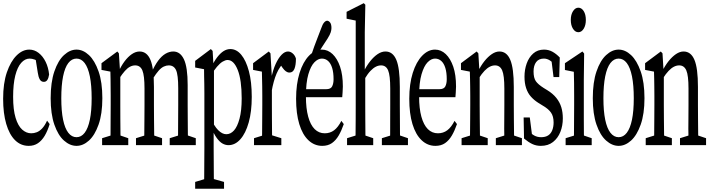

<svg xmlns="http://www.w3.org/2000/svg" viewBox="-23 -908 4449 1201"><path d="M156.7 4.4Q106.9 4.4 71 -31.2Q35.2 -66.9 15.9 -133.1Q-3.4 -199.2 -3.4 -290Q-3.4 -387.7 20 -455.8Q43.5 -523.9 80.6 -560.8Q117.7 -597.7 160.2 -597.7Q191.9 -597.7 218.5 -577.1Q245.1 -556.6 262.5 -521.2Q279.8 -485.8 284.2 -441.9Q280.8 -419.4 272.9 -407.7Q265.1 -396 251.5 -396Q233.9 -396 225.3 -412.1Q216.8 -428.2 213.4 -453.1L196.8 -557.6L230 -511.7Q212.4 -528.3 195.1 -534.9Q177.7 -541.5 162.6 -541.5Q133.3 -541.5 109.6 -514.9Q85.9 -488.3 72.5 -435.1Q59.1 -381.8 59.1 -301.8Q59.1 -221.7 74.5 -171.1Q89.8 -120.6 115.7 -97.4Q141.6 -74.2 172.4 -74.2Q189.9 -74.2 207 -80.8Q224.1 -87.4 240.5 -104.5Q256.8 -121.6 271.5 -153.3L287.6 -131.8Q274.4 -88.4 256.3 -58.3Q238.3 -28.3 214.1 -12Q189.9 4.4 156.7 4.4Z M455.6 4.4Q414.6 4.4 377.4 -28.6Q340.3 -61.5 317.1 -128.2Q293.9 -194.8 293.9 -293.5Q293.9 -393.6 317.1 -461.4Q340.3 -529.3 377.4 -563.5Q414.6 -597.7 455.6 -597.7Q496.6 -597.7 533.2 -563.5Q569.8 -529.3 593.5 -461.4Q617.2 -393.6 617.2 -293.5Q617.2 -195.3 593.5 -128.4Q569.8 -61.5 533.2 -28.6Q496.6 4.4 455.6 4.4ZM455.6 -49.8Q485.4 -49.8 506.6 -77.4Q527.8 -105 539.1 -159.2Q550.3 -213.4 550.3 -293.5Q550.3 -375 539.1 -430.4Q527.8 -485.8 506.6 -513.7Q485.4 -541.5 455.6 -541.5Q425.8 -541.5 404.3 -513.7Q382.8 -485.8 371.6 -430.4Q360.4 -375 360.4 -293.5Q360.4 -213.4 371.6 -159.2Q382.8 -105 404.3 -77.4Q425.8 -49.8 455.6 -49.8Z M615.7 0V-43.5L692.4 -67.4H709.5L779.3 -43.5V0ZM667.5 0Q668.5 -27.3 668.5 -72.8Q668.5 -118.2 668.9 -166.5Q669.4 -214.8 669.4 -252.4V-310.1Q669.4 -343.3 668.9 -367.9Q668.5 -392.6 668.5 -414.3Q668.5 -436 667.5 -460L611.8 -470.7V-512.7L710.9 -585.9L720.7 -574.2L729.5 -435.1V-432.6V-252.4Q729.5 -214.8 729.7 -166.5Q730 -118.2 730.5 -73.2Q731 -28.3 731.9 0ZM827.6 0V-43.5L904.3 -67.4H919.9L990.7 -43.5V0ZM878.4 0Q879.4 -27.3 879.6 -72Q879.9 -116.7 880.4 -165.5Q880.9 -214.4 880.9 -252.4V-354Q880.9 -435.5 867.7 -467.3Q854.5 -499 822.8 -499Q806.2 -499 790.3 -490.7Q774.4 -482.4 758.1 -464.1Q741.7 -445.8 722.7 -416.5L710.9 -457.5H717.8Q734.4 -495.1 755.9 -523.9Q777.3 -552.7 801.5 -569.3Q825.7 -585.9 850.1 -585.9Q896 -585.9 918 -533.7Q939.9 -481.4 939.9 -364.3V-252.4Q939.9 -213.9 940.4 -165.3Q940.9 -116.7 941.4 -72.5Q941.9 -28.3 942.4 0ZM1038.6 0V-43.5L1115.2 -67.4H1131.8L1201.7 -43.5V0ZM1089.8 0Q1090.8 -27.3 1090.8 -72Q1090.8 -116.7 1091.3 -165.5Q1091.8 -214.4 1091.8 -252.4V-356.4Q1091.8 -440.4 1078.1 -469.7Q1064.5 -499 1032.7 -499Q1017.6 -499 1001.7 -491.7Q985.8 -484.4 969.7 -466.3Q953.6 -448.2 933.6 -416.5L919.4 -455.1H925.3Q944.3 -498.5 966.1 -528.1Q987.8 -557.6 1012 -571.8Q1036.1 -585.9 1061 -585.9Q1104.5 -585.9 1127.7 -536.6Q1150.9 -487.3 1150.9 -376V-252.4Q1150.9 -213.9 1151.4 -165.3Q1151.9 -116.7 1152.1 -72.5Q1152.3 -28.3 1153.3 0Z M1197.8 272.5V230L1276.9 206.1H1293.5L1378.4 230V272.5ZM1253.4 272.5Q1254.4 229 1254.4 187.5Q1254.4 146 1254.9 103Q1255.4 60.1 1255.4 18.6V-325.2Q1255.4 -358.4 1254.9 -383.1Q1254.4 -407.7 1253.9 -429.2Q1253.4 -450.7 1253.4 -475.1L1197.8 -485.8V-527.3L1295.9 -601.1L1307.1 -589.4L1313 -486.8L1315.4 -483.4V-109.4L1313.5 -101.6V17.6Q1313.5 58.6 1314 101.3Q1314.5 144 1314.5 187Q1314.5 230 1315.4 272.5ZM1406.2 0Q1387.2 0 1369.1 -10Q1351.1 -20 1332.8 -44.9Q1314.5 -69.8 1296.9 -115.2H1283.7L1289.6 -178.2Q1316.4 -119.1 1341.8 -93.8Q1367.2 -68.4 1392.6 -68.4Q1419.4 -68.4 1440.7 -92Q1461.9 -115.7 1475.3 -165.8Q1488.8 -215.8 1488.8 -292.5Q1488.8 -407.7 1464.1 -470.2Q1439.5 -532.7 1400.4 -532.7Q1387.2 -532.7 1370.4 -522.9Q1353.5 -513.2 1334 -490.2Q1314.5 -467.3 1288.6 -425.8L1282.7 -483.4H1296.9Q1315.9 -524.4 1335.7 -550Q1355.5 -575.7 1375.7 -588.4Q1396 -601.1 1418 -601.1Q1456.5 -601.1 1486.3 -565.2Q1516.1 -529.3 1533.9 -462.6Q1551.8 -396 1551.8 -301.8Q1551.8 -209.5 1532.7 -141.8Q1513.7 -74.2 1480.7 -37.1Q1447.8 0 1406.2 0Z M1565.9 0V-43.5L1642.6 -67.4H1660.2L1736.8 -43.5V0ZM1615.2 0Q1616.2 -27.3 1616.5 -72.8Q1616.7 -118.2 1617.2 -166.5Q1617.7 -214.8 1617.7 -252.4V-310.1Q1617.7 -343.3 1617.2 -367.9Q1616.7 -392.6 1616.2 -414.3Q1615.7 -436 1615.2 -460L1560.1 -470.7V-512.7L1658.2 -585.9L1668.9 -574.2L1677.7 -424.3V-421.9V-252.4Q1677.7 -214.8 1678 -166.5Q1678.2 -118.2 1678.7 -73.2Q1679.2 -28.3 1680.2 0ZM1675.8 -334 1666 -416H1673.3Q1684.1 -470.2 1701.2 -507.6Q1718.3 -544.9 1738.3 -565.4Q1758.3 -585.9 1778.3 -585.9Q1793.9 -585.9 1808.1 -573.7Q1822.3 -561.5 1828.1 -541.5Q1828.1 -500 1818.6 -477.1Q1809.1 -454.1 1787.6 -454.1Q1775.9 -454.1 1765.4 -461.7Q1754.9 -469.2 1744.1 -484.4L1725.1 -512.7L1759.8 -523.4Q1727.1 -494.1 1707.3 -448.2Q1687.5 -402.3 1675.8 -334Z M1992.7 4.4Q1943.4 4.4 1906.2 -30.8Q1869.1 -65.9 1849.1 -131.6Q1829.1 -197.3 1829.1 -290Q1829.1 -382.3 1850.8 -451.7Q1872.6 -521 1909.7 -559.3Q1946.8 -597.7 1990.2 -597.7Q2027.8 -597.7 2057.4 -569.6Q2086.9 -541.5 2104.2 -490.7Q2121.6 -439.9 2121.6 -366.7Q2121.6 -346.7 2119.9 -329.1Q2118.2 -311.5 2117.7 -299.8H1856V-350.1H2017.6Q2045.9 -350.1 2054.7 -367.9Q2063.5 -385.7 2063.5 -412.6Q2063.5 -454.1 2054.7 -482.9Q2045.9 -511.7 2029.3 -526.6Q2012.7 -541.5 1990.2 -541.5Q1966.3 -541.5 1943.6 -518.3Q1920.9 -495.1 1905.8 -443.4Q1890.6 -391.6 1890.6 -304.2Q1890.6 -230 1904.8 -178.2Q1918.9 -126.5 1945.3 -100.3Q1971.7 -74.2 2008.3 -74.2Q2041.5 -74.2 2066.7 -93Q2091.8 -111.8 2112.3 -151.9L2127.4 -131.8Q2113.3 -90.8 2095.5 -60.3Q2077.6 -29.8 2053 -12.7Q2028.3 4.4 1992.7 4.4ZM1922.9 -560.1Q1932.1 -589.4 1942.4 -616.5Q1952.6 -643.6 1963.4 -671.9Q1974.1 -700.2 1985.4 -729Q1994.6 -756.3 2004.4 -767.3Q2014.2 -778.3 2023.4 -778.3Q2032.7 -778.3 2041.5 -767.6Q2050.3 -756.8 2050.3 -732.4Q2050.3 -720.7 2045.7 -705.8Q2041 -690.9 2025.9 -666.5Q2011.7 -645 1997.6 -623.3Q1983.4 -601.6 1969.7 -579.8Q1956.1 -558.1 1940.9 -536.6Z M2147.9 0V-43.5L2224.6 -67.4H2240.7L2311.5 -43.5V0ZM2199.7 0Q2200.7 -27.3 2201.2 -72.5Q2201.7 -117.7 2201.9 -166.3Q2202.1 -214.8 2202.1 -252.4V-779.3L2145 -791V-834L2252.4 -888.2L2262.2 -878.4L2258.8 -706.5V-454.1L2261.7 -438.5V-252.4Q2261.7 -214.8 2262 -166.3Q2262.2 -117.7 2262.7 -72.5Q2263.2 -27.3 2264.2 0ZM2365.7 0V-43.5L2442.4 -67.4H2459L2528.8 -43.5V0ZM2416.5 0Q2417.5 -27.3 2417.5 -72Q2417.5 -116.7 2417.7 -165.5Q2418 -214.4 2418 -252.4V-354Q2418 -436.5 2404.8 -467.8Q2391.6 -499 2360.8 -499Q2344.2 -499 2327.9 -490.7Q2311.5 -482.4 2294.4 -464.6Q2277.3 -446.8 2258.3 -415L2244.6 -460.9H2252.4Q2270 -496.6 2292.5 -524.9Q2314.9 -553.2 2339.4 -569.6Q2363.8 -585.9 2388.2 -585.9Q2434.1 -585.9 2456.1 -533.7Q2478 -481.4 2478 -364.3V-252.4Q2478 -213.9 2478.5 -165.3Q2479 -116.7 2479 -72Q2479 -27.3 2480 0Z M2700.7 4.4Q2651.4 4.4 2614.3 -30.8Q2577.1 -65.9 2557.1 -131.6Q2537.1 -197.3 2537.1 -290Q2537.1 -382.3 2558.8 -451.7Q2580.6 -521 2617.7 -559.3Q2654.8 -597.7 2698.2 -597.7Q2735.8 -597.7 2765.4 -569.6Q2794.9 -541.5 2812.3 -490.7Q2829.6 -439.9 2829.6 -366.7Q2829.6 -346.7 2827.9 -329.1Q2826.2 -311.5 2825.7 -299.8H2564V-350.1H2725.6Q2753.9 -350.1 2762.7 -367.9Q2771.5 -385.7 2771.5 -412.6Q2771.5 -454.1 2762.7 -482.9Q2753.9 -511.7 2737.3 -526.6Q2720.7 -541.5 2698.2 -541.5Q2674.3 -541.5 2651.6 -518.3Q2628.9 -495.1 2613.8 -443.4Q2598.6 -391.6 2598.6 -304.2Q2598.6 -230 2612.8 -178.2Q2627 -126.5 2653.3 -100.3Q2679.7 -74.2 2716.3 -74.2Q2749.5 -74.2 2774.7 -93Q2799.8 -111.8 2820.3 -151.9L2835.4 -131.8Q2821.3 -90.8 2803.5 -60.3Q2785.6 -29.8 2761 -12.7Q2736.3 4.4 2700.7 4.4Z M2864.3 0V-43.5L2940.9 -67.4H2957L3027.8 -43.5V0ZM2916 0Q2917 -27.3 2917.2 -72.8Q2917.5 -118.2 2918 -166.5Q2918.5 -214.8 2918.5 -252.4V-310.1Q2918.5 -343.3 2918 -367.9Q2917.5 -392.6 2917.2 -414.3Q2917 -436 2916 -460L2860.4 -470.7V-512.7L2958.5 -585.9L2969.2 -574.2L2977.5 -435.1V-433.1V-252.4Q2977.5 -214.8 2978 -166.5Q2978.5 -118.2 2979 -73.2Q2979.5 -28.3 2980 0ZM3078.6 0V-43.5L3155.3 -67.4H3170.9L3241.7 -43.5V0ZM3130.4 0Q3131.3 -22 3131.3 -54.7Q3131.3 -72.3 3131.3 -72.3Q3130.9 -75.2 3130.9 -102.1Q3130.9 -132.8 3131.3 -165.5Q3131.8 -198.2 3131.8 -252.4V-354Q3131.8 -436.5 3118.2 -467.8Q3104.5 -499 3073.7 -499Q3057.1 -499 3040.8 -490.7Q3024.4 -482.4 3007.3 -464.6Q2990.2 -446.8 2971.2 -416.5L2961.9 -462.4H2967.8Q2985.4 -498 3007.3 -525.6Q3029.3 -553.2 3053.5 -569.6Q3077.6 -585.9 3101.1 -585.9Q3147 -585.9 3168.9 -533.7Q3190.9 -481.4 3190.9 -364.3V-252.4Q3190.9 -213.9 3191.4 -165.3Q3191.9 -116.7 3192.4 -72.5Q3192.9 -28.3 3193.4 0Z M3359.9 4.4Q3330.6 4.4 3306.2 -7.3Q3281.7 -19 3254.9 -41.5L3252.4 -173.3H3291L3309.1 -30.8H3280.8V-94.2Q3298.3 -71.8 3317.9 -60.8Q3337.4 -49.8 3361.8 -49.8Q3388.7 -49.8 3406 -61Q3423.3 -72.3 3431.6 -93.8Q3439.9 -115.2 3439.9 -141.6Q3439.9 -180.2 3423.8 -203.4Q3407.7 -226.6 3375 -245.6L3342.8 -265.6Q3316.9 -282.2 3297.6 -304Q3278.3 -325.7 3268.1 -356.7Q3257.8 -387.7 3257.8 -428.2Q3257.8 -472.2 3271.5 -510.7Q3285.2 -549.3 3312.5 -573.5Q3339.8 -597.7 3379.9 -597.7Q3408.2 -597.7 3432.1 -584.7Q3456.1 -571.8 3478.5 -548.3L3475.1 -425.8H3439.5L3424.3 -548.3H3450.7V-496.6Q3434.1 -519 3416.3 -530.3Q3398.4 -541.5 3379.4 -541.5Q3346.7 -541.5 3330.6 -519.5Q3314.5 -497.6 3314.5 -460.9Q3314.5 -420.9 3328.6 -400.4Q3342.8 -379.9 3378.4 -357.4L3399.9 -344.2Q3435.1 -322.8 3456.8 -295.7Q3478.5 -268.6 3488 -237.3Q3497.6 -206.1 3497.6 -167.5Q3497.6 -121.6 3482.2 -82.8Q3466.8 -43.9 3436.3 -19.8Q3405.8 4.4 3359.9 4.4Z M3515.1 0V-43.5L3592.3 -67.4H3608.4L3678.2 -43.5V0ZM3566.4 0Q3567.4 -27.3 3567.4 -72.5Q3567.4 -117.7 3567.9 -166.3Q3568.4 -214.8 3568.4 -251.5V-308.1Q3568.4 -357.4 3567.9 -390.4Q3567.4 -423.3 3566.4 -459L3510.7 -470.2V-512.7L3620.1 -585.9L3630.9 -573.2L3628.9 -410.2V-251.5Q3628.9 -213.9 3628.9 -165.8Q3628.9 -117.7 3629.4 -72.5Q3629.9 -27.3 3630.9 0ZM3594.7 -706.5Q3574.7 -706.5 3561 -728.3Q3547.4 -750 3547.4 -783.2Q3547.4 -816.4 3561.3 -838.1Q3575.2 -859.9 3594.7 -859.9Q3614.7 -859.9 3628.2 -838.6Q3641.6 -817.4 3641.6 -783.2Q3641.6 -750 3628.2 -728.3Q3614.7 -706.5 3594.7 -706.5Z M3846.7 4.4Q3805.7 4.4 3768.6 -28.6Q3731.4 -61.5 3708.3 -128.2Q3685.1 -194.8 3685.1 -293.5Q3685.1 -393.6 3708.3 -461.4Q3731.4 -529.3 3768.6 -563.5Q3805.7 -597.7 3846.7 -597.7Q3887.7 -597.7 3924.3 -563.5Q3960.9 -529.3 3984.6 -461.4Q4008.3 -393.6 4008.3 -293.5Q4008.3 -195.3 3984.6 -128.4Q3960.9 -61.5 3924.3 -28.6Q3887.7 4.4 3846.7 4.4ZM3846.7 -49.8Q3876.5 -49.8 3897.7 -77.4Q3918.9 -105 3930.2 -159.2Q3941.4 -213.4 3941.4 -293.5Q3941.4 -375 3930.2 -430.4Q3918.9 -485.8 3897.7 -513.7Q3876.5 -541.5 3846.7 -541.5Q3816.9 -541.5 3795.4 -513.7Q3773.9 -485.8 3762.7 -430.4Q3751.5 -375 3751.5 -293.5Q3751.5 -213.4 3762.7 -159.2Q3773.9 -105 3795.4 -77.4Q3816.9 -49.8 3846.7 -49.8Z M4016.1 0V-43.5L4092.8 -67.4H4108.9L4179.7 -43.5V0ZM4067.9 0Q4068.8 -27.3 4069.1 -72.8Q4069.3 -118.2 4069.8 -166.5Q4070.3 -214.8 4070.3 -252.4V-310.1Q4070.3 -343.3 4069.8 -367.9Q4069.3 -392.6 4069.1 -414.3Q4068.8 -436 4067.9 -460L4012.2 -470.7V-512.7L4110.4 -585.9L4121.1 -574.2L4129.4 -435.1V-433.1V-252.4Q4129.4 -214.8 4129.9 -166.5Q4130.4 -118.2 4130.9 -73.2Q4131.3 -28.3 4131.8 0ZM4230.5 0V-43.5L4307.1 -67.4H4322.8L4393.6 -43.5V0ZM4282.2 0Q4283.2 -22 4283.2 -54.7Q4283.2 -72.3 4283.2 -72.3Q4282.7 -75.2 4282.7 -102.1Q4282.7 -132.8 4283.2 -165.5Q4283.7 -198.2 4283.7 -252.4V-354Q4283.7 -436.5 4270 -467.8Q4256.3 -499 4225.6 -499Q4209 -499 4192.6 -490.7Q4176.3 -482.4 4159.2 -464.6Q4142.1 -446.8 4123 -416.5L4113.8 -462.4H4119.6Q4137.2 -498 4159.2 -525.6Q4181.2 -553.2 4205.3 -569.6Q4229.5 -585.9 4252.9 -585.9Q4298.8 -585.9 4320.8 -533.7Q4342.8 -481.4 4342.8 -364.3V-252.4Q4342.8 -213.9 4343.3 -165.3Q4343.8 -116.7 4344.2 -72.5Q4344.7 -28.3 4345.2 0Z"/></svg>

Font: Scarab Serif
Style: Condensed
Weight: 400
Designer: John Roberts
Foundry: Scarab
Version: 1.0